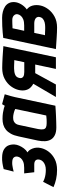

<svg xmlns="http://www.w3.org/2000/svg" viewBox="612 -1164 563 1827"><g transform="rotate(-90 893.5 -250.5)"><path d="M174 -402Q190 -406 205.5 -409.5Q221 -413 238 -415Q255 -417 274 -415Q285 -414 294 -410.5Q303 -407 308.5 -400.5Q314 -394 316.5 -384.5Q319 -375 316 -362Q313 -348 301.5 -334Q290 -320 268 -311Q246 -302 210 -302H157L168 -206H242Q257 -206 267.5 -202Q278 -198 283.5 -190Q289 -182 289.5 -171.5Q290 -161 286 -149Q281 -134 268 -122Q255 -110 235.5 -103Q216 -96 190 -96Q169 -96 148 -99Q127 -102 109 -108Q91 -114 77 -122L26 -23Q62 -7 103 2Q144 11 190 11Q250 11 293 -11Q336 -33 362.5 -67.5Q389 -102 398 -141Q408 -184 394 -221Q380 -258 357 -270Q379 -284 395 -305Q411 -326 421 -349.5Q431 -373 432 -393Q434 -423 424 -449.5Q414 -476 386.5 -493.5Q359 -511 310 -512Q283 -513 256 -509Q229 -505 198 -497Z M910 -487 816 -512Q810 -504 805.5 -495.5Q801 -487 801 -487Q794 -490 776.5 -495Q759 -500 733 -504Q707 -508 676 -508Q646 -508 620 -500.5Q594 -493 572.5 -475.5Q551 -458 534.5 -428.5Q518 -399 509 -355L469 -170Q462 -135 463.5 -103.5Q465 -72 479 -48Q493 -24 521.5 -10Q550 4 596 4Q619 4 646.5 3Q674 2 701.5 1Q729 0 751.5 -1.5Q774 -3 787.5 -4Q801 -5 801 -5L883 -390Q887 -407 893.5 -431.5Q900 -456 910 -487ZM579 -169 618 -352Q622 -372 631 -383Q640 -394 651 -399.5Q662 -405 672.5 -406Q683 -407 691 -407Q699 -407 709.5 -405.5Q720 -404 731.5 -401Q743 -398 753 -394.5Q763 -391 770 -387L708 -92Q698 -91 688.5 -90Q679 -89 670 -88.5Q661 -88 652 -88Q643 -88 634 -88Q610 -88 595.5 -94.5Q581 -101 577 -118.5Q573 -136 579 -169Z M1160 -511Q1100 -511 1056 -487.5Q1012 -464 985 -427Q958 -390 950 -351Q943 -317 949 -290Q955 -263 971.5 -244.5Q988 -226 1010 -215L884 0H1003L1111 -197Q1116 -197 1120 -197Q1124 -197 1128.5 -197Q1133 -197 1137 -197H1193L1151 0H1262L1368 -500Q1368 -500 1352.5 -501Q1337 -502 1312.5 -504Q1288 -506 1260 -507.5Q1232 -509 1205.5 -510Q1179 -511 1160 -511ZM1122 -301Q1107 -301 1095 -303.5Q1083 -306 1075.5 -312Q1068 -318 1065 -327Q1062 -336 1065 -348Q1071 -377 1096 -387.5Q1121 -398 1155 -398Q1162 -398 1171 -398Q1180 -398 1190.5 -397.5Q1201 -397 1212.5 -396.5Q1224 -396 1235 -396L1215 -301Z M1717 -277Q1746 -297 1765.5 -329.5Q1785 -362 1787 -393Q1789 -425 1777.5 -447.5Q1766 -470 1744.5 -484Q1723 -498 1695 -505Q1667 -512 1637 -512Q1594 -512 1559 -510.5Q1524 -509 1498.5 -506.5Q1473 -504 1459.5 -502.5Q1446 -501 1446 -501L1340 0Q1340 0 1355 1Q1370 2 1394 3.5Q1418 5 1446 7Q1474 9 1500 10Q1526 11 1545 11Q1605 11 1649 -13Q1693 -37 1720 -73.5Q1747 -110 1755 -149Q1763 -189 1753.5 -223Q1744 -257 1717 -277ZM1619 -415Q1630 -415 1640.5 -411.5Q1651 -408 1658.5 -401Q1666 -394 1670 -384.5Q1674 -375 1671 -362Q1668 -348 1656.5 -334Q1645 -320 1623 -311Q1601 -302 1565 -302H1514L1538 -413Q1548 -413 1558.5 -413.5Q1569 -414 1579.5 -414.5Q1590 -415 1600 -415Q1610 -415 1619 -415ZM1550 -102Q1543 -102 1534 -102Q1525 -102 1515 -102.5Q1505 -103 1494 -103.5Q1483 -104 1472 -104L1494 -206H1584Q1599 -206 1611.5 -202.5Q1624 -199 1632.5 -192.5Q1641 -186 1644.5 -176Q1648 -166 1645 -154Q1641 -135 1627 -123.5Q1613 -112 1593 -107Q1573 -102 1550 -102Z"/></g></svg>

Font: Advent Pro
Style: Bold Italic
Weight: 700
Italic angle: -12°
Designer: VivaRado, Andreas Kalpakidis
Foundry: VivaRado, Andreas Kalpakidis
Version: Version 3.000